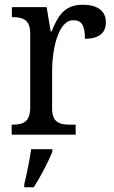

<svg xmlns="http://www.w3.org/2000/svg" viewBox="-20 -566 479 807"><path d="M29 0H298V-42H273C233 -42 199 -50 199 -109V-270C199 -353 223 -481 288 -481C324 -481 337 -458 337 -403C400 -403 425 -431 425 -472C425 -518 393 -546 327 -546C248 -546 222 -495 197 -434H193L176 -536H30V-494H33C73 -494 107 -485 107 -426V-114C107 -51 74 -42 32 -42H29ZM82 208V221H122C149 179 184 113 200 71V61H111C104 109 93 164 82 208Z"/></svg>

Font: Noto Serif Devanagari SemiCondensed
Style: Regular
Weight: 400
Width: 4
Designer: Universal Thirst, Indian Type Foundry and the Monotype Design Team
Foundry: Monotype Imaging Inc.
Version: Version 2.004